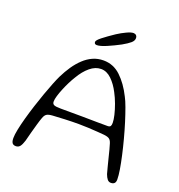

<svg xmlns="http://www.w3.org/2000/svg" viewBox="-146 -929 996 1070"><g transform="rotate(20 352.0 -394.0)"><path d="M629.5 20Q617 20 608.5 9.8Q600 -0.5 593.5 -18.5Q589 -35 582.8 -58.5Q576.5 -82 570.5 -106.8Q564.5 -131.5 559 -152.5Q553.5 -173.5 549.5 -185.5Q544.5 -202 535 -209.2Q525.5 -216.5 502 -219Q490.5 -220 464.5 -222Q438.5 -224 407.8 -225.5Q377 -227 350 -227Q310 -227 268.5 -225.2Q227 -223.5 198 -221.5Q173.5 -220 162.8 -213.2Q152 -206.5 145.5 -188Q139 -170.5 131.8 -145.2Q124.5 -120 117 -92.2Q109.5 -64.5 103 -38.5Q95 -13 86 -2Q77 9 61.5 9Q52.5 9 46.2 5.2Q40 1.5 37 -7Q34 -15.5 34 -29Q34 -48.5 40.5 -80.8Q47 -113 58 -152.8Q69 -192.5 82.5 -234.5Q96 -276.5 110.2 -316.2Q124.5 -356 137.2 -388Q150 -420 159 -438.5Q176.5 -474 197.2 -504.5Q218 -535 242.8 -558.2Q267.5 -581.5 296.5 -594.5Q325.5 -607.5 359.5 -607.5Q418.5 -607.5 462.2 -566Q506 -524.5 538.5 -459Q549.5 -439 562.2 -404Q575 -369 588.5 -325.8Q602 -282.5 614.2 -236.5Q626.5 -190.5 636.2 -146.8Q646 -103 651.8 -67.5Q657.5 -32 657.5 -10Q657.5 6 650.2 13Q643 20 629.5 20ZM506 -271.5Q517.5 -272 521.5 -278Q525.5 -284 525.5 -297.5Q525.5 -315.5 519 -343.2Q512.5 -371 501 -402.5Q489.5 -434 474.5 -462Q453.5 -503 425 -530.5Q396.5 -558 363 -558Q329 -558 297.8 -532Q266.5 -506 241.5 -463Q230.5 -445.5 219 -422.8Q207.5 -400 197.8 -376.2Q188 -352.5 181.8 -331.8Q175.5 -311 175.5 -297Q175.5 -283.5 185.8 -278.5Q196 -273.5 226 -273.5Q300.5 -273.5 354.2 -273Q408 -272.5 445.2 -271.8Q482.5 -271 506 -271.5ZM293.5 -674.5Q286.5 -674.5 282.5 -677.8Q278.5 -681 278.5 -688.5Q278.5 -698.5 305 -719.2Q331.5 -740 372.5 -767.5Q398 -784 423.8 -796Q449.5 -808 463.5 -808Q473.5 -808 479.8 -802Q486 -796 486 -785Q486 -770 470.8 -756.8Q455.5 -743.5 424.5 -726Q388 -706.5 350.8 -690.5Q313.5 -674.5 293.5 -674.5Z"/></g></svg>

Font: Gluten Thin ExtraLight
Style: Regular
Weight: 250
Version: Version 1.300